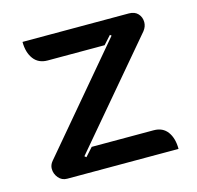

<svg xmlns="http://www.w3.org/2000/svg" viewBox="-80 -584 685 668"><g transform="rotate(-15 262.0 -250.0)"><path d="M40 -47Q40 -61 50 -73L361 -441L356 -445L329 -415H124Q91 -415 73.5 -438.5Q56 -462 56 -500H439Q460 -500 471.5 -487.5Q483 -475 483 -457Q483 -441 472 -427L161 -60L167 -55L194 -85H417Q450 -85 467 -61.5Q484 -38 484 0H83Q64 0 52 -14.5Q40 -29 40 -47Z"/></g></svg>

Font: K2D SemiBold
Style: Regular
Weight: 600
Designer: Katatrad Aksorn Co.,Ltd.
Foundry: Cadson Demak Co.,Ltd.
Version: Version 1.000; ttfautohint (v1.6)